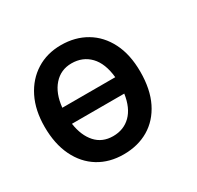

<svg xmlns="http://www.w3.org/2000/svg" viewBox="-126 -700 881 857"><g transform="rotate(-30 314.5 -271.5)"><path d="M282 10.3Q208.8 10.3 153.6 -23.6Q98.4 -57.5 67.5 -121.1Q36.6 -184.7 36.6 -272.7Q36.6 -357.6 67.8 -420.5Q99.1 -483.3 154.3 -517.9Q209.5 -552.6 281.6 -552.6Q354.4 -552.6 410.3 -519.5Q466.3 -486.5 498 -424Q529.8 -361.5 529.8 -272.7Q529.8 -182.2 498.6 -119Q467.3 -55.8 411.6 -22.7Q355.8 10.3 282 10.3ZM281.6 -458.5Q226.2 -458.5 190.5 -418.1Q154.8 -377.8 147.7 -307.2H420.5Q413 -381.7 376.1 -420.1Q339.1 -458.5 281.6 -458.5ZM281.6 -83.8Q336.6 -83.8 372.7 -119.5Q408.7 -155.2 418.7 -223.7H149.1Q158.4 -159.1 192.3 -121.4Q226.2 -83.8 281.6 -83.8Z"/></g></svg>

Font: Interface Medium
Style: Regular
Weight: 500
Designer: Rasmus Andersson
Foundry: rsms
Version: Version 1.8